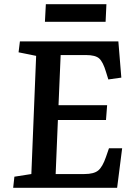

<svg xmlns="http://www.w3.org/2000/svg" viewBox="-20 -898 638 918"><path d="M199.2 -877.9H488.8L484.9 -793.9H194.8ZM152.8 -630.9 68.8 -647.9 75.2 -700.2H545.9L560.1 -526.9L498 -518.1L486.8 -554.2Q472.7 -601.6 454.6 -618.2Q436.5 -634.8 391.1 -634.8H270L259.8 -395H492.2L486.8 -324.2H256.8L246.1 -65.9H383.8Q428.7 -65.9 449.5 -82.8Q470.2 -99.6 486.8 -147.9L501 -189H564L540 0H43L48.8 -53.2L129.9 -65.9Z"/></svg>

Font: Literata Book SemiBold
Style: Italic
Weight: 600
Italic angle: -3°
Designer: Latin by Veronika Burian and Jose Scaglione. Greek by Irene Vlachou. Cyrillic by Vera Evstafieva
Foundry: TypeTogether
Version: Version 1.003;PS 001.003;hotconv 1.0.88;makeotf.lib2.5.64775